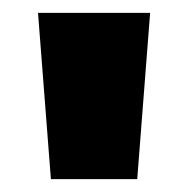

<svg xmlns="http://www.w3.org/2000/svg" viewBox="-20 -734 292 298"><path d="M213 -714H39L59 -456H193Z"/></svg>

Font: Noto Sans Ethiopic ExtraCondensed Black
Style: Regular
Weight: 900
Width: 2
Designer: Monotype Design Team
Foundry: Monotype Imaging Inc.
Version: Version 2.102